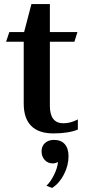

<svg xmlns="http://www.w3.org/2000/svg" viewBox="-20 -648 426 947"><path d="M97 -137V-442H10L26 -490H99L135 -628H226V-490H362L347 -442H226V-126Q226 -40 293 -40Q328 -40 364 -59V-9Q318 10 243 10Q171 10 134 -27Q97 -64 97 -137ZM209 268Q229 250 246.5 214.5Q264 179 266 151Q253 158 241 158Q216 158 200.5 141Q185 124 185 98Q185 73 202 57.5Q219 42 246 42Q281 42 299.5 63Q318 84 318 123Q318 168 295.5 212Q273 256 237 279Z"/></svg>

Font: Fahkwang SemiBold
Style: Regular
Weight: 600
Designer: Suppakit Chalermlarp | Katatrad Co.,Ltd.
Foundry: Cadson Demak Co.,Ltd.
Version: Version 1.000; ttfautohint (v1.6)